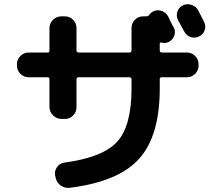

<svg xmlns="http://www.w3.org/2000/svg" viewBox="-20 -852 1040 923"><path d="M292 -773.4Q315.4 -773.4 331.5 -756.8Q347.7 -740.2 347.7 -716.8V-609.4Q347.7 -600.6 357.4 -599.6H602.5Q611.3 -599.6 612.3 -609.4V-716.8Q612.3 -740.2 628.4 -756.8Q644.5 -773.4 668 -773.4H683.6Q691.4 -773.4 697.3 -780.3Q705.1 -792 715.8 -796.9Q735.4 -806.6 756.3 -799.8Q777.3 -793 788.1 -773.4Q792 -764.6 800.8 -746.6Q809.6 -728.5 815.4 -719.7Q825.2 -701.2 817.9 -680.7Q810.5 -660.2 792 -650.9Q773.4 -641.6 755.9 -647.5Q748 -649.4 748 -640.6V-609.4Q748 -600.6 756.8 -599.6H877.9Q901.4 -599.6 918 -583Q934.6 -566.4 934.6 -543V-537.1Q934.6 -513.7 918 -497.1Q901.4 -480.5 877.9 -480.5H756.8Q748 -480.5 748 -471.7V-426.8Q748 -199.2 648.9 -88.9Q549.8 21.5 315.4 50.8Q291 53.7 271.5 39.6Q252 25.4 247.1 1L245.1 -7.8Q241.2 -30.3 253.9 -48.8Q266.6 -67.4 290 -70.3Q476.6 -95.7 544.4 -171.9Q612.3 -248 612.3 -426.8V-471.7Q612.3 -479.5 602.5 -480.5H357.4Q348.6 -480.5 347.7 -471.7V-336.9Q347.7 -313.5 331.5 -296.9Q315.4 -280.3 292 -280.3H275.4Q252 -280.3 234.9 -297.4Q217.8 -314.5 217.8 -336.9V-471.7Q217.8 -479.5 210 -480.5H118.2Q94.7 -480.5 78.1 -497.1Q61.5 -513.7 61.5 -537.1V-543Q61.5 -566.4 78.1 -583Q94.7 -599.6 118.2 -599.6H210Q217.8 -599.6 217.8 -609.4V-716.8Q217.8 -740.2 234.9 -756.8Q252 -773.4 275.4 -773.4ZM932.6 -802.7Q937.5 -793 947.3 -773.9Q957 -754.9 960.9 -747.1Q970.7 -727.5 963.9 -707Q957 -686.5 937 -676.8Q917 -667 896.5 -673.8Q876 -680.7 865.2 -701.2Q856.4 -718.8 835.9 -754.9Q826.2 -774.4 832.5 -795.4Q838.9 -816.4 858.9 -826.2Q878.9 -835.9 900.9 -828.6Q922.9 -821.3 932.6 -802.7Z"/></svg>

Font: Rounded Mgen+ 1m bold
Style: Bold
Weight: 700
Designer: [Source Han Sans]
Ryoko NISHIZUKA  (kana & ideographs); Paul D. Hunt (Latin, Greek & Cyrillic); Wenlong ZHANG  (bopomofo
Version: Version 1.059.20150602